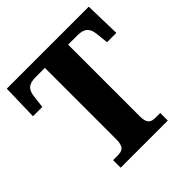

<svg xmlns="http://www.w3.org/2000/svg" viewBox="-189 -859 1005 1005"><g transform="rotate(-45 313.5 -357.0)"><path d="M139 0H488V-56H456C423 -56 400 -63 400 -119V-650H468C524 -650 541 -626 546 -582L553 -515H622L617 -714H10L5 -515H74L82 -582C87 -626 103 -650 159 -650H228V-121C228 -64 205 -56 172 -56H139Z"/></g></svg>

Font: Noto Serif Bengali SemiCondensed ExtraBold
Style: Regular
Weight: 800
Width: 4
Designer: Juan Bruce, Universal Thirst, Indian Type Foundry and the Monotype Design Team.
Foundry: Monotype Imaging Inc.
Version: Version 2.003